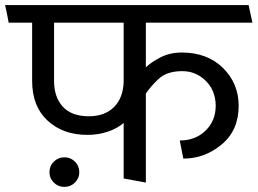

<svg xmlns="http://www.w3.org/2000/svg" viewBox="-31 -700 1010 753"><path d="M454 -379V-611H181V-383Q181 -319 215.5 -281.5Q250 -244 317 -244Q380 -244 416 -280Q452 -316 454 -379ZM674 -149Q735 -149 775 -187.5Q815 -226 815 -286Q814 -346 775.5 -383.5Q737 -421 684 -421Q623 -421 590.5 -390Q558 -359 541 -333V16L454 0V-218Q429 -196 391.5 -183.5Q354 -171 312 -171Q216 -171 155.5 -227Q95 -283 95 -383V-611H3Q0 -628 -3.5 -645.5Q-7 -663 -11 -680H944L959 -611H541V-436Q563 -457 599.5 -475.5Q636 -494 682 -494Q782 -494 843.5 -433.5Q905 -373 905 -285Q905 -189 838.5 -133.5Q772 -78 688 -78ZM221 33Q197 33 180 16Q163 -1 163 -24Q163 -49 180 -66Q197 -83 221 -83Q246 -83 263 -66Q280 -49 280 -24Q280 -1 263 16Q246 33 221 33Z"/></svg>

Font: Palanquin
Style: Regular
Weight: 400
Designer: Pria Ravichandran
Version: Version 1.0.4